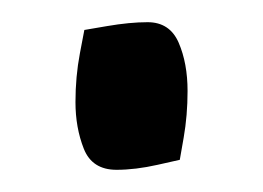

<svg xmlns="http://www.w3.org/2000/svg" viewBox="-20 -326 237 173"><path d="M85 -173Q63 -173 55.5 -192Q48 -211 48 -234Q48 -257 52 -278Q56 -299 56 -299Q56 -299 76.5 -302.5Q97 -306 113 -306Q133 -306 141 -287.5Q149 -269 149 -244Q149 -222 145.5 -202Q142 -182 142 -182Q142 -182 122 -177.5Q102 -173 85 -173Z"/></svg>

Font: Mate
Style: Regular
Weight: 400
Designer: Eduardo Rodriguez Tunni
Foundry: Eduardo Rodriguez Tunni
Version: Version 1.003; ttfautohint (v1.8.4.7-5d5b);gftools[0.9.24]